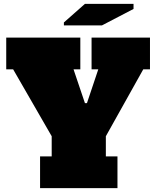

<svg xmlns="http://www.w3.org/2000/svg" viewBox="-20 -972 795 992"><path d="M395 -613.8H359.9L418.9 -439H429.2L487.8 -613.8H453.1V-777.8H754.9V-613.8H720.2L526.9 -268.1V-164.1H586.9V0H187V-164.1H247.1V-268.1L47.9 -613.8H12.2V-777.8H395ZM310.1 -840.8V-856L418.9 -952.1H669.9V-925.8L506.8 -840.8Z"/></svg>

Font: AlfaSlabOne-Regular
Style: Regular
Weight: 400
Designer: JM Sole
Foundry: JM Sole
Version: Version 1.001